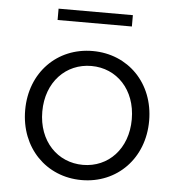

<svg xmlns="http://www.w3.org/2000/svg" viewBox="-51 -740 733 793"><g transform="rotate(5 315.5 -343.5)"><path d="M316 5C463 5 573 -107 573 -263C573 -419 463 -530 316 -530C169 -530 59 -419 59 -263C59 -107 169 5 316 5ZM316 -58C211 -58 130 -140 130 -263C130 -386 211 -468 316 -468C421 -468 501 -386 501 -263C501 -140 421 -58 316 -58ZM160 -645H468V-692H160Z"/></g></svg>

Font: Chess Sans
Style: Regular
Weight: 400
Designer: Wolf Bōese
Foundry: Wolf Bōese
Version: Version 7.223;Glyphs 3.3 (3306)